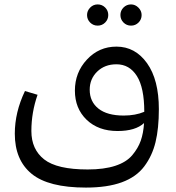

<svg xmlns="http://www.w3.org/2000/svg" viewBox="-20 -593 796 869"><path d="M374 -525Q374 -544 388 -558.5Q402 -573 422 -573Q442 -573 456 -559Q470 -545 470 -525Q470 -505 456 -491Q442 -477 422 -477Q402 -477 388 -491Q374 -505 374 -525ZM573 -573Q592 -573 606.5 -558.5Q621 -544 621 -525Q621 -505 607 -491Q593 -477 573 -477Q553 -477 539 -491Q525 -505 525 -525Q525 -545 539 -559Q553 -573 573 -573ZM507 -382Q592 -382 645.5 -307Q699 -232 699 -99Q699 -12 684 50Q669 112 633 160Q597 208 531.5 232Q466 256 369 256Q199 256 123 193.5Q47 131 47 12Q47 -85 93 -181L150 -164Q122 -84 122 0Q122 83 180 128.5Q238 174 377 174Q451 174 501.5 157.5Q552 141 578.5 109.5Q605 78 617 44Q629 10 632 -36Q593 0 512 0Q425 0 372 -51Q319 -102 319 -183Q319 -265 373.5 -323.5Q428 -382 507 -382ZM386 -187Q386 -133 425.5 -101.5Q465 -70 540 -70Q593 -70 633 -87Q633 -196 599.5 -249Q566 -302 507 -302Q454 -302 420 -269Q386 -236 386 -187Z"/></svg>

Font: FiraGO Book
Style: Regular
Weight: 350
Designer: bBox Type
Foundry: bBox Type GmbH
Version: Version 1.001;PS 001.001;hotconv 1.0.88;makeotf.lib2.5.64775